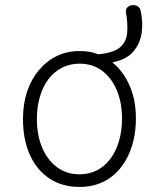

<svg xmlns="http://www.w3.org/2000/svg" viewBox="-20 -721 629 760"><path d="M295 19Q227 19 176.5 -14Q126 -47 98.5 -107.5Q71 -168 71 -250Q71 -310 87.5 -359Q104 -408 134.5 -444Q165 -480 205.5 -499.5Q246 -519 295 -519Q315 -519 333.5 -516Q352 -513 369 -506Q431 -512 456 -534.5Q481 -557 483.5 -592.5Q486 -628 479 -670Q476 -683 483.5 -691Q491 -699 502.5 -700.5Q514 -702 524.5 -696.5Q535 -691 537 -677Q547 -632 540.5 -589.5Q534 -547 507 -516Q480 -485 425 -474Q468 -439 493 -382Q518 -325 518 -252Q518 -204 507.5 -162Q497 -120 478 -87Q459 -54 432 -30Q405 -6 370.5 6.5Q336 19 295 19ZM295 -31Q333 -31 364 -47Q395 -63 417 -92.5Q439 -122 451 -162.5Q463 -203 463 -252Q463 -315 442 -364.5Q421 -414 383.5 -441.5Q346 -469 295 -469Q257 -469 225.5 -453Q194 -437 172 -408Q150 -379 138 -338.5Q126 -298 126 -250Q126 -186 147 -136.5Q168 -87 206 -59Q244 -31 295 -31Z"/></svg>

Font: Playwrite FR Moderne ExtraLight
Style: Regular
Weight: 250
Version: Version 1.002